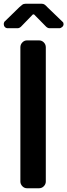

<svg xmlns="http://www.w3.org/2000/svg" viewBox="-66 -1007 360 1027"><path d="M179 -36Q179 -22 168.5 -11Q158 0 142 0H79Q64 0 53.5 -11Q43 -22 43 -36V-754Q43 -769 53.5 -780Q64 -791 79 -791H142Q158 -791 168.5 -780Q179 -769 179 -754ZM38 -969Q46 -976 53 -981.5Q60 -987 71 -987H157Q166 -987 172.5 -982.5Q179 -978 187 -969L269 -890Q274 -886 274 -878Q274 -869 266.5 -862.5Q259 -856 251 -856H199Q190 -856 181 -864L116 -930H110L46 -864Q37 -856 28 -856H-24Q-34 -856 -40 -862.5Q-46 -869 -46 -879Q-46 -881 -45 -883.5Q-44 -886 -43 -890Z"/></svg>

Font: H.H. Samuel
Style: Regular
Weight: 900
Width: 1
Designer: deFharo
Foundry: deFharo
Version: Version 1.009